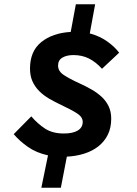

<svg xmlns="http://www.w3.org/2000/svg" viewBox="-20 -766 640 896"><path d="M173 110 204 -41Q149 -53 109.5 -81Q70 -109 44 -140L126 -223Q155 -189 190 -166Q225 -143 278 -143Q320 -143 343 -157Q366 -171 366 -197Q366 -220 339.5 -237Q313 -254 266 -276Q236 -290 209.5 -305.5Q183 -321 163 -341Q143 -361 131.5 -386.5Q120 -412 120 -446Q120 -527 172.5 -569.5Q225 -612 310 -617L334 -746H424L399 -610Q447 -597 482 -571.5Q517 -546 536 -520L456 -445Q427 -477 395 -493Q363 -509 323 -509Q291 -509 271 -497Q251 -485 251 -460Q251 -434 277 -416.5Q303 -399 349 -378Q380 -364 407 -348.5Q434 -333 454.5 -314Q475 -295 487 -270Q499 -245 499 -212Q499 -169 483 -137Q467 -105 439 -83Q411 -61 373 -49Q335 -37 292 -35L264 110Z"/></svg>

Font: Source Code Pro
Style: Bold Italic
Weight: 700
Italic angle: -11°
Monospace: yes
Designer: Paul D. Hunt, Teo Tuominen
Foundry: Adobe Systems Incorporated
Version: Version 1.050;PS 1.000;hotconv 16.6.51;makeotf.lib2.5.65220